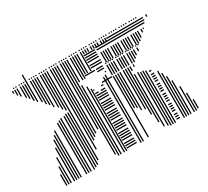

<svg xmlns="http://www.w3.org/2000/svg" viewBox="-144 -968 1298 1199"><g transform="rotate(-30 505.0 -369.0)"><path d="M29 0H21V-80H29ZM45 0H37V-128H45ZM61 0H53V-184H61ZM85 0H77V-240H85ZM101 0H93V-288H101ZM117 0H109V-312H117ZM133 0H125V-336H133ZM133 -544H125V-738H133ZM157 -528H149V-544H157ZM173 0H165V-368H173ZM173 -504H165V-544H173ZM189 0H181V-376H189ZM189 -488H181V-544H189ZM205 0H197V-384H205ZM205 -464H197V-544H205ZM229 0H221V-384H229ZM229 -448H221V-544H229ZM245 -8H237V-392H245ZM245 -424H237V-544H245ZM261 -16H253V-392H261ZM261 -408H253V-544H261ZM277 -40H269V-544H277ZM301 -104H293V-544H301ZM317 -160H309V-544H317ZM333 -176H325V-544H333ZM349 -192H341V-544H349ZM373 -208H365V-544H373ZM389 -16H381V-544H389ZM405 0H397V-544H405ZM421 0H413V-496H421ZM421 -520H413V-544H421ZM445 0H437V-472H445ZM445 -520H437V-544H445ZM461 0H453V-448H461ZM461 -520H453V-544H461ZM537 -12H465V-20H537ZM537 -28H465V-36H537ZM537 -44H465V-52H537ZM537 -68H465V-76H537ZM537 -84H465V-92H537ZM537 -100H465V-108H537ZM537 -116H465V-124H537ZM537 -140H465V-148H537ZM537 -156H465V-164H537ZM537 -172H465V-180H537ZM537 -188H465V-196H537ZM537 -212H465V-220H537ZM537 -228H465V-236H537ZM537 -244H465V-252H537ZM537 -260H465V-268H537ZM537 -284H465V-292H537ZM537 -300H465V-308H537ZM537 -316H465V-324H537ZM537 -332H465V-340H537ZM537 -356H465V-364H537ZM537 -372H465V-380H537ZM537 -388H465V-396H537ZM489 -404H465V-412H489ZM537 -404H505V-412H537ZM473 -428H465V-436H473ZM537 -428H521V-436H537ZM609 -444H537V-452H609ZM537 -532H465V-540H537ZM565 0H557V-472H565ZM581 0H573V-480H581ZM593 -492H585V-500H593ZM593 -516H545V-524H593ZM593 -532H545V-540H593ZM621 -8H613V-448H621ZM637 -208H629V-448H637ZM653 -200H645V-448H653ZM669 -176H661V-448H669ZM693 -168H685V-448H693ZM709 -120H701V-448H709ZM725 -56H717V-448H725ZM741 -16H733V-392H741ZM741 -416H733V-448H741ZM765 -8H757V-392H765ZM765 -432H757V-448H765ZM781 0H773V-384H781ZM797 0H789V-384H797ZM813 0H805V-376H813ZM849 -12H825V-20H849ZM849 -28H825V-36H849ZM849 -44H825V-52H849ZM849 -68H825V-76H849ZM849 -84H825V-92H849ZM849 -100H825V-108H849ZM849 -116H825V-124H849ZM849 -140H825V-148H849ZM849 -156H825V-164H849ZM849 -172H825V-180H849ZM849 -188H825V-196H849ZM849 -212H825V-220H849ZM849 -228H825V-236H849ZM849 -244H825V-252H849ZM849 -260H825V-268H849ZM849 -284H825V-292H849ZM849 -300H825V-308H849ZM849 -316H825V-324H849ZM849 -332H825V-340H849ZM841 -356H825V-364H841ZM877 0H869V-336H877ZM893 0H885V-312H893ZM909 0H901V-280H909ZM925 0H917V-240H925ZM949 0H941V-184H949ZM965 0H957V-128H965ZM981 -8H973V-72H981ZM621 -456H613V-528H621ZM637 -456H629V-528H637ZM653 -456H645V-528H653ZM669 -456H661V-528H669ZM693 -456H685V-528H693ZM709 -456H701V-528H709ZM725 -456H717V-528H725ZM741 -456H733V-528H741ZM765 -456H757V-528H765ZM781 -456H773V-528H781ZM797 -472H789V-528H797ZM813 -488H805V-528H813ZM837 -504H829V-528H837ZM621 -536H613V-544H621ZM637 -536H629V-544H637ZM653 -536H645V-544H653ZM669 -536H661V-544H669ZM693 -536H685V-544H693ZM709 -536H701V-544H709ZM725 -536H717V-544H725ZM741 -536H733V-544H741ZM765 -536H757V-544H765ZM781 -536H773V-544H781ZM797 -536H789V-544H797ZM813 -536H805V-544H813ZM837 -536H829V-544H837ZM853 -536H845V-544H853ZM45 -640H37V-656H45ZM61 -624H53V-656H61ZM85 -600H77V-656H85ZM101 -584H93V-656H101ZM117 -560H109V-656H117ZM133 -544H125V-656H133ZM157 -544H149V-656H157ZM173 -544H165V-656H173ZM189 -544H181V-656H189ZM205 -544H197V-656H205ZM229 -544H221V-656H229ZM245 -544H237V-656H245ZM261 -544H253V-656H261ZM277 -544H269V-656H277ZM301 -544H293V-656H301ZM317 -544H309V-656H317ZM333 -544H325V-656H333ZM349 -544H341V-656H349ZM373 -544H365V-656H373ZM389 -544H381V-656H389ZM405 -544H397V-656H405ZM421 -544H413V-656H421ZM445 -544H437V-656H445ZM461 -544H453V-656H461ZM477 -544H469V-656H477ZM493 -544H485V-656H493ZM517 -544H509V-656H517ZM601 -556H521V-564H601ZM601 -572H521V-580H601ZM601 -596H521V-604H601ZM601 -612H521V-620H601ZM601 -628H521V-636H601ZM601 -644H521V-652H601ZM629 -544H621V-616H629ZM645 -544H637V-616H645ZM661 -544H653V-616H661ZM677 -544H669V-616H677ZM701 -544H693V-616H701ZM717 -544H709V-616H717ZM733 -544H725V-616H733ZM749 -544H741V-616H749ZM773 -544H765V-616H773ZM789 -544H781V-616H789ZM805 -544H797V-616H805ZM821 -544H813V-616H821ZM845 -544H837V-616H845ZM861 -544H853V-616H861ZM877 -552H869V-616H877ZM893 -568H885V-616H893ZM917 -592H909V-616H917ZM933 -608H925V-616H933ZM953 -636H609V-644H953ZM961 -652H609V-660H961ZM29 -664H21V-680H29ZM45 -656H37V-680H45ZM61 -656H53V-680H61ZM85 -656H77V-680H85ZM101 -656H93V-680H101ZM117 -656H109V-680H117ZM133 -656H125V-680H133ZM157 -656H149V-680H157ZM173 -656H165V-680H173ZM189 -656H181V-680H189ZM205 -656H197V-680H205ZM229 -656H221V-680H229ZM245 -656H237V-680H245ZM261 -656H253V-680H261ZM277 -656H269V-680H277ZM301 -656H293V-680H301ZM317 -656H309V-680H317ZM333 -656H325V-680H333ZM349 -656H341V-680H349ZM373 -656H365V-680H373ZM389 -656H381V-680H389ZM405 -656H397V-680H405ZM421 -656H413V-680H421ZM445 -656H437V-680H445ZM461 -656H453V-680H461ZM477 -656H469V-680H477ZM493 -656H485V-680H493ZM517 -656H509V-680H517ZM533 -656H525V-680H533ZM549 -656H541V-680H549ZM565 -656H557V-680H565ZM589 -656H581V-680H589ZM605 -656H597V-680H605ZM621 -656H613V-680H621ZM637 -656H629V-680H637ZM661 -656H653V-680H661ZM677 -656H669V-680H677ZM693 -656H685V-680H693ZM961 -668H697V-676H961ZM989 -664H981V-680H989ZM45 -688H37V-696H45ZM61 -688H53V-696H61ZM85 -688H77V-696H85ZM101 -688H93V-696H101ZM117 -688H109V-696H117ZM133 -688H125V-696H133ZM157 -688H149V-696H157ZM173 -688H165V-696H173ZM189 -688H181V-696H189ZM205 -688H197V-696H205ZM229 -688H221V-696H229ZM245 -688H237V-696H245ZM261 -688H253V-696H261ZM277 -688H269V-696H277ZM301 -688H293V-696H301ZM317 -688H309V-696H317ZM333 -688H325V-696H333ZM349 -688H341V-696H349ZM373 -688H365V-696H373ZM389 -688H381V-696H389ZM405 -688H397V-696H405ZM421 -688H413V-696H421ZM445 -688H437V-696H445ZM461 -688H453V-696H461ZM477 -688H469V-696H477ZM493 -688H485V-696H493ZM517 -688H509V-696H517ZM533 -688H525V-696H533ZM549 -688H541V-696H549ZM565 -688H557V-696H565ZM589 -688H581V-696H589ZM605 -688H597V-696H605ZM621 -688H613V-696H621ZM637 -688H629V-696H637ZM661 -688H653V-696H661ZM677 -688H669V-696H677ZM693 -688H685V-696H693ZM709 -688H701V-696H709ZM733 -688H725V-696H733ZM749 -688H741V-696H749ZM765 -688H757V-696H765ZM781 -688H773V-696H781ZM805 -688H797V-696H805ZM821 -688H813V-696H821ZM837 -688H829V-696H837ZM853 -688H845V-696H853ZM877 -688H869V-696H877ZM893 -688H885V-696H893ZM909 -688H901V-696H909ZM925 -688H917V-696H925Z"/></g></svg>

Font: Rubik Lines
Style: Regular
Weight: 400
Designer: Hubert and Fischer, NaN
Foundry: Hubert and Fischer, NaN
Version: Version 2.201